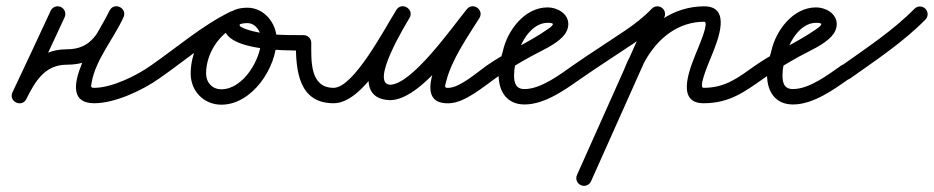

<svg xmlns="http://www.w3.org/2000/svg" viewBox="-20 -310 3030 623"><path d="M177.5 -287.2C164.9 -293 150.1 -287.5 144.3 -274.9C103.6 -186.6 62.1 -98.6 20.6 -10.7C13.5 4.3 21.1 17.1 32.3 22.5C43.5 27.9 58.3 25.9 65.6 11.1C93.3 -44.8 125.3 -100 196 -100C304.2 -100 334.3 -167 380.1 -252.7C387.7 -266.9 379.8 -279.8 368.3 -285.4C356.9 -291.1 341.9 -289.5 335.2 -274.8C307 -212.6 139 25 286 25C353.5 25 443.8 -17.6 498.5 -56.6C509.8 -64.7 512.4 -80.3 504.4 -91.5C496.3 -102.8 480.7 -105.4 469.5 -97.4C469.5 -97.4 469.5 -97.4 469.5 -97.4C423.6 -64.6 342.7 -25 286 -25C273.1 -25 275.1 -29.4 277.4 -42.5C290.8 -117.8 349.1 -184.4 380.8 -254.1C387.4 -268.8 380 -281.5 369.1 -286.9C358.1 -292.3 343.5 -290.5 335.9 -276.3C299.7 -208.4 281.2 -150 196 -150C104 -150 57.5 -85.3 20.8 -11.1C13.5 3.7 21.2 16.6 32.5 22.1C43.8 27.6 58.8 25.6 65.8 10.7C107.4 -77.4 148.9 -165.5 189.7 -254C195.5 -266.6 190 -281.4 177.5 -287.2Z M463.4 -62.8C471.3 -51.4 486.9 -48.6 498.2 -56.4C580.3 -113.3 659.8 -183.3 749.3 -227C764.2 -234.2 766.3 -249 760.9 -260.2C755.6 -271.4 742.8 -279.1 727.9 -272.2C651.5 -236.7 598.7 -155.4 598.7 -71.2C598.7 -14.7 641.1 29.7 698.2 29.7C798.6 29.7 877.6 -90.9 877.6 -182.5C877.6 -234.6 837.1 -285 783 -285C753.9 -285 721.2 -277.1 710.4 -246.3C710.4 -246.3 710.4 -246.3 710.4 -246.3C710.4 -246.4 710.5 -246.4 710.5 -246.4C673.3 -142.3 913.4 -146.1 965 -146C978.8 -146 990 -157.2 990 -171C990 -184.8 978.8 -196 965 -196C905.9 -196.1 835.3 -195.2 778.9 -215.2C775 -216.6 755.3 -223.3 757.5 -229.6C757.5 -229.6 757.6 -229.6 757.6 -229.7C757.6 -229.7 757.6 -229.7 757.6 -229.7C759.2 -234.3 779 -235 783 -235C809.2 -235 827.6 -207 827.6 -182.5C827.6 -119 770 -20.3 698.2 -20.3C668.7 -20.3 648.7 -42.1 648.7 -71.2C648.7 -136 690.1 -199.5 748.9 -226.8C763.9 -233.7 765.9 -248.6 760.5 -260C755.1 -271.4 742.2 -279.2 727.4 -271.9C635.4 -227 554 -155.9 469.8 -97.6C458.4 -89.7 455.6 -74.1 463.4 -62.8Z M940 -171C940 -171 940 -171 940 -171C940 -82.9 948.1 25 1062.5 25C1162 25 1258.1 -170.4 1308.5 -251.3C1317.2 -265.2 1310.7 -278.8 1299.9 -285.4C1289.2 -291.9 1274.1 -291.4 1265.7 -277.2C1233.5 -222.8 1093.7 8.3 1244.2 15C1244.2 15 1244.5 15 1244.9 15C1245.2 15 1245.5 15 1245.5 15C1345.2 14.5 1470.6 -170.7 1533.7 -248.8C1543.5 -261 1537.5 -274.8 1527 -282.4C1516.5 -289.9 1501.4 -291 1493.1 -277.8C1468.9 -239.2 1280.7 33.7 1439.4 25C1489.9 22.2 1547.8 -27.8 1588.5 -56.6C1599.7 -64.6 1602.4 -80.2 1594.4 -91.5C1586.4 -102.7 1570.8 -105.4 1559.5 -97.4C1528.3 -75.3 1473.9 -27 1436.6 -25C1420 -24 1423.6 -29.4 1428.1 -47.1C1446 -117.6 1497.3 -190.4 1535.4 -251.2C1543.7 -264.5 1538.5 -277.8 1528.7 -284.8C1519 -291.8 1504.6 -292.4 1494.8 -280.2C1444.1 -217.5 1316.1 -35.3 1245.2 -35C1245.2 -35 1245.5 -35 1245.8 -35C1246.2 -35 1246.5 -35 1246.5 -35C1178.1 -38 1297.4 -232.6 1308.7 -251.7C1317.1 -265.9 1310.8 -279.4 1300.2 -285.8C1289.6 -292.3 1274.7 -291.7 1266 -277.7C1227.4 -215.8 1127.5 -25 1062.5 -25C984.7 -25 990 -114.4 990 -171C990 -184.8 978.8 -196 965 -196C951.2 -196 940 -184.8 940 -171Z M1553.5 -62.7C1561.4 -51.4 1577 -48.6 1588.3 -56.5C1625.5 -82.4 1664.3 -105.8 1704 -127.6C1737.2 -145.8 1779.9 -163.3 1806.2 -191C1816.9 -202.3 1824 -216.2 1824 -232C1824 -266.4 1787.6 -286 1757 -286C1681.7 -286 1625.7 -210.2 1611.5 -143.2C1611.5 -143.2 1611.7 -143.7 1611.8 -144.2C1612 -144.8 1612.1 -145.3 1612.1 -145.3C1604 -118.8 1598 -94.2 1598 -66C1598 -13.3 1624.8 29 1682 29C1748.4 29 1815.6 -20.3 1867.3 -56.5C1878.6 -64.4 1881.4 -80 1873.5 -91.3C1865.6 -102.6 1850 -105.4 1838.7 -97.5C1797.3 -68.5 1735.7 -21 1682 -21C1653.6 -21 1648 -41.1 1648 -66C1648 -89.1 1653.3 -109 1659.9 -130.7C1659.9 -130.7 1660 -131.2 1660.2 -131.8C1660.3 -132.3 1660.5 -132.8 1660.5 -132.8C1669.5 -175.7 1706.5 -236 1757 -236C1769.6 -236 1774 -233.9 1774 -232C1774 -226.6 1761.9 -218.4 1758.2 -215.9C1695.7 -172 1623.2 -141.8 1559.7 -97.5C1548.4 -89.6 1545.6 -74 1553.5 -62.7Z M1832.5 -62.7C1840.4 -51.4 1855.9 -48.6 1867.3 -56.5C1922.5 -94.9 1979.3 -130.8 2035 -168.5C2069.6 -191.9 2102.1 -217 2131.1 -247.2C2140.6 -257.2 2140.3 -273 2130.3 -282.5C2120.3 -292.1 2104.5 -291.7 2094.9 -281.8C2068.5 -254.1 2038.6 -231.3 2007 -209.9C1951.1 -172.1 1894.1 -136.1 1838.7 -97.5C1827.4 -89.6 1824.6 -74.1 1832.5 -62.7ZM2090.2 -274.7C2090.2 -274.7 2090.2 -274.7 2090.2 -274.7C2010.8 -97.2 1931.5 80.3 1852.2 257.8C1846.5 270.4 1852.2 285.2 1864.8 290.8C1877.4 296.5 1892.2 290.8 1897.8 278.2C1897.8 278.2 1897.8 278.2 1897.8 278.2C1977.2 100.7 2056.5 -76.8 2135.8 -254.3C2141.5 -266.9 2135.8 -281.7 2123.2 -287.3C2110.6 -292.9 2095.8 -287.3 2090.2 -274.7ZM2020 -53.7C2032.9 -48.7 2047.4 -55.1 2052.3 -68C2073 -121.5 2107 -172.4 2154.9 -205C2187.5 -227.3 2225.4 -239.5 2265 -239.5C2281.6 -239.5 2250.3 -166.9 2245.1 -153.7C2226.2 -106.2 2164.3 25 2263 25C2346.6 25 2395.4 -11.4 2459.4 -56.6C2470.7 -64.5 2473.4 -80.1 2465.4 -91.4C2457.5 -102.7 2441.9 -105.4 2430.6 -97.4C2430.6 -97.4 2430.6 -97.4 2430.6 -97.4C2375.7 -58.7 2334.9 -25 2263 -25C2243.4 -25 2283.2 -114.1 2291.5 -135.2C2309.3 -180 2354.1 -289.5 2265 -289.5C2215.4 -289.5 2167.6 -274.3 2126.7 -246.3C2070.4 -207.9 2030 -149 2005.7 -86C2000.7 -73.1 2007.1 -58.6 2020 -53.7Z M2424.5 -62.7C2432.4 -51.4 2448 -48.6 2459.3 -56.5C2496.5 -82.4 2535.3 -105.8 2575 -127.6C2608.2 -145.8 2650.9 -163.3 2677.2 -191C2687.9 -202.3 2695 -216.2 2695 -232C2695 -266.4 2658.6 -286 2628 -286C2552.7 -286 2496.7 -210.2 2482.5 -143.2C2482.5 -143.2 2482.7 -143.7 2482.8 -144.2C2483 -144.8 2483.1 -145.3 2483.1 -145.3C2475 -118.8 2469 -94.2 2469 -66C2469 -13.3 2495.8 29 2553 29C2619.4 29 2686.6 -20.3 2738.3 -56.5C2749.6 -64.4 2752.4 -80 2744.5 -91.3C2736.6 -102.6 2721 -105.4 2709.7 -97.5C2668.3 -68.5 2606.7 -21 2553 -21C2524.6 -21 2519 -41.1 2519 -66C2519 -89.1 2524.3 -109 2530.9 -130.7C2530.9 -130.7 2531 -131.2 2531.2 -131.8C2531.3 -132.3 2531.5 -132.8 2531.5 -132.8C2540.5 -175.7 2577.5 -236 2628 -236C2640.6 -236 2645 -233.9 2645 -232C2645 -226.6 2632.9 -218.4 2629.2 -215.9C2566.7 -172 2494.2 -141.8 2430.7 -97.5C2419.4 -89.6 2416.6 -74 2424.5 -62.7Z M2703.6 -61.2C2711.6 -49.9 2727.2 -47.3 2738.5 -55.3C2821.9 -114.5 2910.9 -173.4 2982.8 -246.5C2992.5 -256.3 2992.4 -272.1 2982.5 -281.8C2972.7 -291.5 2956.9 -291.4 2947.2 -281.5C2947.2 -281.5 2947.2 -281.5 2947.2 -281.5C2877.4 -210.6 2790.4 -153.6 2709.5 -96C2698.3 -88 2695.6 -72.4 2703.6 -61.2Z"/></svg>

Font: FRB American Cursive Guidelines Semibold
Style: Italic
Weight: 600
Italic angle: -25°
Version: Version 2.0;Modular Font Editor K font №1